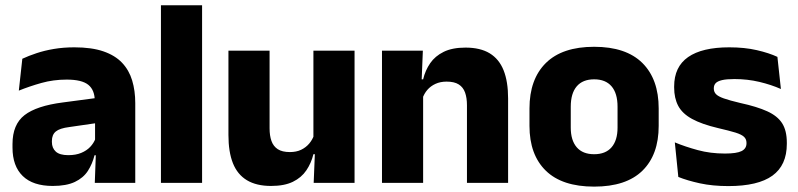

<svg xmlns="http://www.w3.org/2000/svg" viewBox="-20 -680 2968 714"><path d="M332.5 0 337 -123 333.5 -130.5V-284L332.5 -304Q332.5 -345 308.5 -364.5Q284.5 -384 228 -384Q178.5 -384 134 -371.5Q89.5 -359 50 -343L63 -461.5Q86.5 -472.5 115.8 -482.2Q145 -492 180.5 -498Q216 -504 256.5 -504Q321 -504 364.5 -489Q408 -474 434 -446.5Q460 -419 471.5 -380.8Q483 -342.5 483 -296.5V0ZM176 11.5Q102.5 11.5 64.5 -25.5Q26.5 -62.5 26.5 -131V-144.5Q26.5 -217 71.2 -251.8Q116 -286.5 213.5 -299L345.5 -316.5L354.5 -224.5L237.5 -207.5Q202 -203 187.5 -191Q173 -179 173 -155.5V-152Q173 -129.5 187.5 -116.2Q202 -103 234 -103Q262 -103 282.2 -111.5Q302.5 -120 315.5 -133.8Q328.5 -147.5 335 -164.5L356.5 -102.5H331.5Q323.5 -70.5 306.8 -44.5Q290 -18.5 258.5 -3.5Q227 11.5 176 11.5Z M578.5 0V-660.5H731.5V0Z M982.5 -491.5V-202.5Q982.5 -175.5 989.5 -155.8Q996.5 -136 1013 -125.2Q1029.5 -114.5 1058 -114.5Q1082 -114.5 1099.8 -123Q1117.5 -131.5 1129.8 -146Q1142 -160.5 1148 -178L1171.5 -106.5H1145.5Q1137.5 -73.5 1119.2 -46.5Q1101 -19.5 1069.2 -4Q1037.5 11.5 988 11.5Q933.5 11.5 898.2 -9.8Q863 -31 846.2 -73Q829.5 -115 829.5 -178V-491.5ZM1298.5 -491.5V0H1146.5L1151.5 -123L1145.5 -137V-491.5Z M1716.5 0V-289Q1716.5 -316 1709.5 -335.8Q1702.5 -355.5 1686 -366Q1669.5 -376.5 1641 -376.5Q1617.5 -376.5 1599.5 -368.2Q1581.5 -360 1569.2 -345.8Q1557 -331.5 1551 -313.5L1527.5 -385H1553.5Q1561.5 -418.5 1579.8 -445Q1598 -471.5 1630 -487.2Q1662 -503 1711 -503Q1766 -503 1801 -481.8Q1836 -460.5 1852.8 -418.5Q1869.5 -376.5 1869.5 -313.5V0ZM1400.5 0V-491.5H1552.5L1547.5 -368.5L1553.5 -354V0Z M2189.5 14Q2070.5 14 2009.8 -45.2Q1949 -104.5 1949 -212V-276.5Q1949 -385.5 2010 -445.8Q2071 -506 2189.5 -506Q2308 -506 2368.8 -445.8Q2429.5 -385.5 2429.5 -276.5V-212Q2429.5 -104.5 2369 -45.2Q2308.5 14 2189.5 14ZM2189.5 -106.5Q2232 -106.5 2254.2 -132.2Q2276.5 -158 2276.5 -205.5V-283Q2276.5 -333 2254.2 -359Q2232 -385 2189.5 -385Q2147 -385 2124.8 -359Q2102.5 -333 2102.5 -283V-205.5Q2102.5 -158 2124.8 -132.2Q2147 -106.5 2189.5 -106.5Z M2688.5 12Q2630 12 2583 1.8Q2536 -8.5 2502.5 -22L2489.5 -150.5Q2528 -134.5 2574.8 -121.8Q2621.5 -109 2676 -109Q2719.5 -109 2737.8 -118.2Q2756 -127.5 2756 -147V-149Q2756 -162.5 2746.8 -171.2Q2737.5 -180 2714.8 -187Q2692 -194 2651 -203.5Q2589.5 -218 2553.5 -237.8Q2517.5 -257.5 2502.2 -286.2Q2487 -315 2487 -354.5V-358.5Q2487 -431.5 2539 -467.8Q2591 -504 2692 -504Q2749 -504 2794.5 -493.5Q2840 -483 2871 -468.5L2884 -349Q2848 -365 2803.8 -375.5Q2759.5 -386 2711 -386Q2681.5 -386 2664.8 -382Q2648 -378 2641.2 -370.5Q2634.5 -363 2634.5 -352V-350.5Q2634.5 -338.5 2642.5 -330Q2650.5 -321.5 2671.8 -314Q2693 -306.5 2733 -297Q2795 -283.5 2833 -266.2Q2871 -249 2888.5 -221.8Q2906 -194.5 2906 -149.5V-145Q2906 -65.5 2852.5 -26.8Q2799 12 2688.5 12Z"/></svg>

Font: Anek Latin
Style: Bold
Weight: 700
Designer: Yesha Goshar
Foundry: Ek Type
Version: Version 1.003